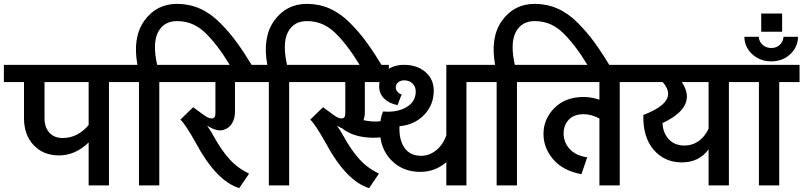

<svg xmlns="http://www.w3.org/2000/svg" viewBox="-47 -957 4151 992"><path d="M621 -622V-533H516V1H411V-221Q342 -154 258 -154Q177 -154 127 -207Q77 -260 77 -346V-533H-27V-622ZM183 -346Q183 -299 208 -271.5Q233 -244 277 -244Q354 -244 411 -311V-533H183Z M881 -622V-533H776V1H671V-533H566V-622H663Q637 -764 699 -850.5Q761 -937 868 -937Q930 -937 985 -913Q1040 -889 1089.5 -839.5Q1139 -790 1179 -734.5Q1219 -679 1269 -596L1191 -537Q1142 -621 1108.5 -671Q1075 -721 1035 -765.5Q995 -810 955 -829Q915 -848 868 -848Q799 -848 769.5 -790.5Q740 -733 765 -622Z M1291 -622V-533H1167V-378Q1167 -345 1151.5 -319Q1136 -293 1104 -285Q1072 -277 1023 -308Q1045 -276 1056 -255Q1096 -182 1138.5 -135Q1181 -88 1240 -60L1189 15Q1070 -22 964 -220Q911 -315 885 -339L951 -403L1007 -362Q1028 -347 1042 -345.5Q1056 -344 1061 -351Q1066 -358 1066 -371V-533H826V-622Z M1552 -622V-533H1447V1H1342V-533H1237V-622H1334Q1308 -764 1370 -850.5Q1432 -937 1539 -937Q1601 -937 1656 -913Q1711 -889 1760.5 -839.5Q1810 -790 1850 -734.5Q1890 -679 1940 -596L1862 -537Q1813 -621 1779.5 -671Q1746 -721 1706 -765.5Q1666 -810 1626 -829Q1586 -848 1539 -848Q1470 -848 1440.5 -790.5Q1411 -733 1436 -622Z M1962 -622V-533H1838V-378Q1838 -356 1831 -336Q1929 -315 1985 -357L2017 -285Q1967 -243 1873.5 -245.5Q1780 -248 1723 -292V-293Q1714 -296 1694 -308Q1716 -276 1727 -255Q1767 -182 1809.5 -135Q1852 -88 1911 -60L1860 15Q1741 -22 1635 -220Q1582 -315 1556 -339L1622 -403L1678 -362Q1699 -347 1713 -345.5Q1727 -344 1732 -351Q1737 -358 1737 -371V-533H1497V-622Z M2259 -622H2468V-533H2363V1H2259V-119Q2201 -69 2124 -69Q2033 -69 1974.5 -129.5Q1916 -190 1916 -283Q1916 -345 1932 -381Q2006 -375 2053.5 -403.5Q2101 -432 2101 -484Q2101 -509 2085 -525Q2069 -541 2043 -542Q2023 -542 2010.5 -532Q1998 -522 1998 -505Q1998 -493 2006.5 -483Q2015 -473 2028 -469L2007 -414Q1964 -422 1938 -447.5Q1912 -473 1912 -511Q1912 -561 1949 -592Q1986 -623 2044 -622Q2110 -621 2152 -584Q2194 -547 2194 -489Q2194 -415 2144.5 -363.5Q2095 -312 2017 -305Q2014 -234 2043 -193Q2072 -152 2129 -152Q2171 -152 2206.5 -180.5Q2242 -209 2259 -258Z M2729 -622V-533H2624V1H2519V-533H2414V-622H2511Q2485 -764 2547 -850.5Q2609 -937 2716 -937Q2778 -937 2833 -913Q2888 -889 2937.5 -839.5Q2987 -790 3027 -734.5Q3067 -679 3117 -596L3039 -537Q2990 -621 2956.5 -671Q2923 -721 2883 -765.5Q2843 -810 2803 -829Q2763 -848 2716 -848Q2647 -848 2617.5 -790.5Q2588 -733 2613 -622Z M3260 -622V-533H3155V1H3050V-345Q3007 -367 2969 -367Q2919 -367 2892 -339Q2865 -311 2865 -267Q2865 -222 2896 -187.5Q2927 -153 2987 -144L2957 -57Q2861 -75 2811 -134Q2761 -193 2761 -265Q2761 -342 2817.5 -399Q2874 -456 2969 -456Q3006 -456 3050 -442V-533H2674V-622Z M3824 -622V-533H3719V1H3614V-185Q3564 -118 3476 -118Q3386 -118 3330 -183.5Q3274 -249 3277 -363Q3405 -412 3405 -472Q3405 -501 3377 -533H3205V-622ZM3376 -321Q3378 -271 3408 -238Q3438 -205 3490 -205Q3530 -205 3562.5 -228Q3595 -251 3614 -292V-533H3476Q3502 -493 3502 -459Q3502 -380 3376 -321Z M4084 -622V-533H3979V1H3874V-533H3769V-622Z M3799 -767H3873Q3875 -742 3893 -725.5Q3911 -709 3938 -709Q3965 -709 3982.5 -726Q4000 -743 4001 -767H4076Q4076 -715 4036.5 -677.5Q3997 -640 3938 -640Q3879 -640 3839 -677.5Q3799 -715 3799 -767ZM3886 -793V-887H3994V-793Z"/></svg>

Font: LT Superior Semi-bold
Style: Regular
Weight: 600
Designer: Daniel Lyons
Foundry: LyonsType
Version: Version 1.0